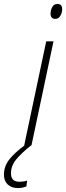

<svg xmlns="http://www.w3.org/2000/svg" viewBox="-110 -739 336 976"><path d="M171 -643Q147 -643 147 -670Q147 -687 155.5 -703Q164 -719 182 -719Q206 -719 206 -692Q206 -675 197 -659Q188 -643 171 -643ZM13 0 125 -529H162L50 0ZM-19 217Q-52 217 -71 198.5Q-90 180 -90 149Q-90 107 -63 72Q-36 37 19 -3L48 0Q-1 39 -28 72Q-55 105 -54 143Q-54 185 -11 185Q-1 185 9 183.5Q19 182 28 179L24 209Q16 212 5.5 214.5Q-5 217 -19 217Z"/></svg>

Font: Noto Sans Condensed ExtraLight
Style: Italic
Weight: 200
Width: 3
Italic angle: -12°
Designer: Monotype Design Team
Foundry: Monotype Imaging Inc.
Version: Version 2.013; ttfautohint (v1.8.4.7-5d5b)